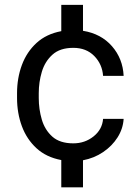

<svg xmlns="http://www.w3.org/2000/svg" viewBox="-20 -664 587 803"><path d="M286.6 -64.5Q335 -64.5 371.3 -93.5Q407.7 -122.6 411.1 -167H497.1Q494.6 -125.5 471.7 -89.4Q448.7 -53.2 411.1 -27.8Q373.5 -2.4 327.1 6.3V119.6H236.3V5.4Q173.8 -6.3 132.8 -43.9Q91.8 -81.5 71.5 -136.2Q51.3 -190.9 51.3 -253.9V-274.4Q51.3 -337.4 71.5 -392.1Q91.8 -446.8 132.8 -484.4Q173.8 -522 236.3 -533.7V-643.6H327.1V-535.2Q402.8 -522.9 448.2 -470.9Q493.7 -418.9 497.1 -346.7H411.1Q407.7 -395.5 374.3 -429.7Q340.8 -463.9 286.6 -463.9Q231 -463.9 199.5 -435.5Q168 -407.2 155 -363.8Q142.1 -320.3 142.1 -274.4V-253.9Q142.1 -207.5 154.8 -164.1Q167.5 -120.6 199 -92.5Q230.5 -64.5 286.6 -64.5Z"/></svg>

Font: Vazirmatn RD
Style: Regular
Weight: 400
Designer: Saber Rastikerdar
Foundry: Saber Rastikerdar
Version: Version 32.102